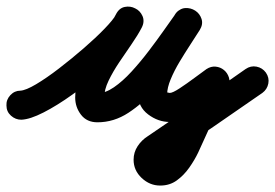

<svg xmlns="http://www.w3.org/2000/svg" viewBox="-63 -328 852 595"><path d="M-43 -1Q-44 -19 -31 -33Q-18 -47 0 -47Q17 -48 49 -67Q81 -86 120 -116Q159 -146 196.5 -178.5Q234 -211 261 -239Q288 -267 296 -282Q306 -302 323.5 -306Q341 -310 356 -302Q371 -294 378.5 -277.5Q386 -261 376 -242Q364 -219 345 -191.5Q326 -164 306.5 -135Q287 -106 273.5 -78Q260 -50 260 -26Q260 -24 256 -30Q252 -36 247 -38Q245 -38 243 -39Q241 -39 239 -39Q263 -39 290 -57.5Q317 -76 344.5 -106Q372 -136 397.5 -169.5Q423 -203 444.5 -233.5Q466 -264 481 -285Q494 -302 511 -303Q528 -304 542 -295Q556 -286 561.5 -269.5Q567 -253 556 -235Q544 -216 527 -190Q510 -164 493.5 -136.5Q477 -109 466 -82.5Q455 -56 455 -36Q455 -34 455 -36.5Q455 -39 454 -41Q454 -42 458 -41Q462 -40 463 -40Q472 -40 494 -54.5Q516 -69 539.5 -86.5Q563 -104 577 -114Q591 -123 605.5 -121.5Q620 -120 631 -111Q642 -102 646.5 -87.5Q651 -73 644 -58Q621 -8 597.5 43Q574 94 551 145Q551 145 551 145Q551 145 551 145Q540 168 523.5 191.5Q507 215 485 231Q463 247 434 247Q433 247 432 247Q432 247 432 247Q433 247 433 247Q401 247 376 223.5Q351 200 351 167Q351 144 363.5 125Q376 106 395 94Q395 94 395 94Q395 94 395 94Q471 42 547 -9.5Q623 -61 698 -114Q714 -125 732 -121.5Q750 -118 761 -103Q772 -87 768.5 -69Q765 -51 750 -40Q674 13 598 65Q522 117 445 168Q445 168 445 168Q445 168 445 168Q440 172 440 172Q441 171 441 169Q441 168 441 167Q441 165 441 165Q441 164 440 163Q439 157 434 157Q433 157 433 157Q432 157 433 157Q434 157 434 157Q434 157 434 157Q434 157 434 157Q434 157 434 157Q434 157 434 157Q438 157 445.5 146.5Q453 136 460 124Q467 112 469 107Q469 107 469 107Q469 107 469 107Q492 57 515.5 6Q539 -45 562 -96Q569 -111 585.5 -107.5Q602 -104 616 -92Q630 -81 636 -65.5Q642 -50 629 -40Q606 -25 578 -3.5Q550 18 520 34Q490 50 463 50Q427 50 396 26.5Q365 3 365 -36Q365 -77 384.5 -120.5Q404 -164 430.5 -205Q457 -246 478 -281Q489 -300 507 -300.5Q525 -301 540 -292Q554 -282 560 -265Q566 -248 553 -231Q526 -194 492.5 -146Q459 -98 419.5 -53Q380 -8 335 21.5Q290 51 239 51Q206 51 188 27.5Q170 4 170 -26Q170 -61 183.5 -94.5Q197 -128 217.5 -160Q238 -192 259 -222.5Q280 -253 296 -283Q306 -303 323.5 -306.5Q341 -310 356 -302Q371 -295 378.5 -278.5Q386 -262 376 -242Q364 -218 331 -182Q298 -146 253.5 -107.5Q209 -69 161.5 -35Q114 -1 72 20.5Q30 42 3 43Q-15 43 -29 30.5Q-43 18 -43 -1Z"/></svg>

Font: FRB American Cursive Black
Style: Bold Italic
Weight: 900
Italic angle: -25°
Version: Version 2.0;Modular Font Editor K font №1